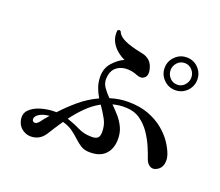

<svg xmlns="http://www.w3.org/2000/svg" viewBox="-122 -927 1243 1087"><g transform="rotate(20 500.0 -384.0)"><path d="M153 -15Q128 -16 105.5 -32Q83 -48 75 -77Q64 -118 88.5 -144Q113 -170 157 -182.5Q201 -195 248 -194Q287 -237 337 -279.5Q387 -322 448 -350Q433 -375 422.5 -403Q412 -431 411 -466Q410 -518 441 -553Q472 -588 508 -604Q483 -615 459.5 -635Q436 -655 422.5 -683Q409 -711 413 -747Q424 -758 433 -748Q439 -731 457 -718Q475 -705 499.5 -696.5Q524 -688 548 -682Q572 -676 589 -673Q616 -668 635 -650.5Q654 -633 661 -599Q668 -567 650.5 -551.5Q633 -536 607 -546Q566 -563 529.5 -559.5Q493 -556 470.5 -533Q448 -510 447 -469Q446 -441 462.5 -417.5Q479 -394 502 -371Q555 -388 610 -388Q681 -388 734.5 -367.5Q788 -347 826 -315Q864 -283 886.5 -248.5Q909 -214 919 -185Q929 -158 923.5 -129.5Q918 -101 892 -87Q870 -75 851.5 -85.5Q833 -96 824 -122Q815 -149 799 -187Q783 -225 757.5 -263Q732 -301 695.5 -326.5Q659 -352 610 -353Q588 -354 568.5 -351.5Q549 -349 530 -344Q554 -321 576.5 -295Q599 -269 613.5 -237.5Q628 -206 627 -165Q626 -110 594 -77Q562 -44 500 -45Q469 -45 447.5 -58.5Q426 -72 406.5 -90.5Q387 -109 362.5 -127Q338 -145 301 -155Q285 -131 269.5 -107.5Q254 -84 240 -61Q209 -14 153 -15ZM836 -541Q795 -541 766 -570Q737 -599 737 -639Q737 -680 766 -709Q795 -738 836 -738Q877 -738 905.5 -709Q934 -680 934 -639Q934 -599 905.5 -570Q877 -541 836 -541ZM478 -131Q502 -130 515 -138.5Q528 -147 529 -173Q530 -217 511.5 -250.5Q493 -284 471 -316Q469 -319 468 -320Q424 -296 387.5 -259.5Q351 -223 320 -181Q361 -168 398 -149.5Q435 -131 478 -131ZM836 -574Q862 -574 880 -593.5Q898 -613 898 -639Q898 -665 880 -684.5Q862 -704 836 -704Q809 -704 791 -684.5Q773 -665 773 -639Q773 -613 791 -593.5Q809 -574 836 -574ZM177 -111Q185 -122 195.5 -135Q206 -148 218 -161Q182 -158 160 -145Q138 -132 136 -115Q135 -100 148 -96Q161 -92 177 -111Z"/></g></svg>

Font: Zen Old Mincho
Style: Bold
Weight: 700
Designer: Yoshimichi Ohira
Foundry: Positype
Version: Version 1.500